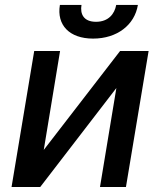

<svg xmlns="http://www.w3.org/2000/svg" viewBox="-20 -750 642 770"><path d="M155.5 -148.8 220.9 -545.5H117.2L26.3 0H141.3L446.7 -397L381 0H485.1L576 -545.5H461.6ZM220.2 -730.1C206.7 -650.2 257.8 -595.2 353.3 -595.2C449.9 -595.2 519.9 -650.2 533 -730.1H446C439.6 -694.2 414.8 -662.6 365.1 -662.6C314.6 -662.6 300.8 -694.6 306.8 -730.1Z"/></svg>

Font: Magic Ui Pro Medium
Style: Italic
Weight: 500
Italic angle: -9.39999°
Designer: Stefan Endress, Andreas Faust
Version: Version 1.000;FEAKit 1.0